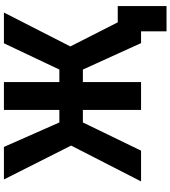

<svg xmlns="http://www.w3.org/2000/svg" viewBox="35 -775 870 980"><g transform="rotate(-90 470.0 -285.0)"><path d="M800 130H929V-119H846L723 -361L896 -700H739L605 -417H541V-700H399V-417H335L210 -700H44L217 -357L34 0H191L335 -297H399V0H541V-297H605L740 0H800Z"/></g></svg>

Font: Golos UI VF
Style: Regular
Weight: 400
Designer: A.Korolkova, Vitaly Kuzmin
Foundry: ParaType Ltd
Version: Version 2.000